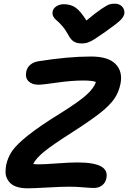

<svg xmlns="http://www.w3.org/2000/svg" viewBox="-20 -1045 699 1047"><path d="M606 -1024.9Q630.9 -1024.9 645.8 -1009.3Q660.6 -993.7 658.2 -971.2Q655.8 -954.6 637.7 -936Q619.6 -917.5 555.2 -872.1Q547.4 -866.7 532 -856.2Q516.6 -845.7 511.2 -842Q505.9 -838.4 495.1 -831.3Q484.4 -824.2 479.7 -822.3Q475.1 -820.3 467 -816.4Q459 -812.5 453.6 -811.3Q448.2 -810.1 441.2 -809.1Q434.1 -808.1 426.8 -808.1Q398.4 -808.1 381.6 -819.1Q364.7 -830.1 351.1 -856.9Q336.9 -883.3 318.6 -904.1Q300.3 -924.8 288.8 -933.8Q277.3 -942.9 270.8 -954.8Q264.2 -966.8 267.1 -981.9Q270 -999.5 287.6 -1010.7Q305.2 -1022 328.1 -1022Q365.7 -1022 392.3 -1003.4Q418.9 -984.9 451.2 -933.1Q502 -975.6 533.4 -996.6Q564.9 -1017.6 577.1 -1021.2Q589.4 -1024.9 606 -1024.9ZM130.9 -18.1Q99.6 -18.1 76.2 -24.9Q52.7 -31.7 39.3 -43.7Q25.9 -55.7 18.1 -71.8Q10.3 -87.9 10.3 -106Q10.3 -124 13.2 -143.1Q22 -186 46.1 -221.4Q70.3 -256.8 133.3 -307.1Q196.3 -357.4 311 -428.2Q411.6 -491.2 452.1 -528.1Q492.7 -564.9 502.9 -598.1Q481.9 -606 435.1 -606Q371.1 -606 291 -594.5Q210.9 -583 189.9 -583Q154.8 -583 135.7 -601.8Q116.7 -620.6 123 -653.8Q127.4 -676.3 144.8 -691.4Q162.1 -706.5 189 -710.9Q351.6 -736.8 476.1 -736.8Q570.3 -736.8 610.1 -696Q649.9 -655.3 637.2 -588.9Q627.9 -542 603.3 -506.3Q578.6 -470.7 528.3 -430.7Q478 -390.6 377.9 -326.2Q268.1 -256.3 222.4 -219.5Q176.8 -182.6 161.1 -150.9Q169.9 -148.9 193.8 -148.9Q222.2 -148.9 292.5 -154.1Q362.8 -159.2 401.9 -159.2Q491.2 -159.2 530.3 -137.9Q569.3 -116.7 560.1 -73.2Q555.2 -48.3 536.9 -34.2Q518.6 -20 492.2 -20Q474.1 -20 434.6 -23.4Q395 -26.9 356.9 -26.9Q313.5 -26.9 237.5 -22.5Q161.6 -18.1 130.9 -18.1Z"/></svg>

Font: Shantell Sans Bouncy
Style: Italic
Weight: 600
Italic angle: -11.31°
Designer: Stephen Nixon, Anya Danilova, Shantell Martin
Foundry: Arrow Type
Version: Version 1.006;[9816181b4]